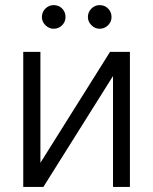

<svg xmlns="http://www.w3.org/2000/svg" viewBox="-20 -734 602 754"><path d="M412.1 -530.3H490.2V0H423.8V-435.5L150.4 0H71.3V-530.3H138.7V-94.7ZM144.5 -667Q144.5 -686.5 158.2 -700.2Q171.9 -713.9 190.4 -713.9Q210.9 -713.9 224.1 -700.4Q237.3 -687 237.3 -667Q237.3 -648.4 223.9 -634.8Q210.4 -621.1 190.4 -621.1Q172.4 -621.1 158.4 -635Q144.5 -648.9 144.5 -667ZM325.2 -667Q325.2 -686.5 338.9 -700.2Q352.5 -713.9 371.1 -713.9Q391.1 -713.9 404.5 -700.4Q418 -687 418 -667Q418 -648.4 404.3 -634.8Q390.6 -621.1 371.1 -621.1Q353 -621.1 339.1 -635Q325.2 -648.9 325.2 -667Z"/></svg>

Font: Pretendard Std Light
Style: Regular
Weight: 300
Designer: Base glyphs from Inter by Rasmus Andersson; Hangeul glyphs from Noto Sans CJK(Source Han Sans) by Jang Soo-young and Kan
Foundry: Kil Hyung-jin
Version: Version 1.309